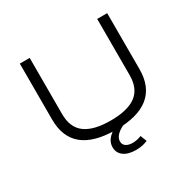

<svg xmlns="http://www.w3.org/2000/svg" viewBox="-190 -904 1309 1298"><g transform="rotate(-30 464.5 -255.5)"><path d="M465 8Q294 8 208.5 -61Q123 -130 123 -268V-705H200V-266Q200 -161 266 -112.5Q332 -64 464 -64Q596 -64 661.5 -112.5Q727 -161 727 -266V-705H805V-268Q805 -130 719.5 -61Q634 8 465 8ZM513 194Q452 194 417.5 168.5Q383 143 383 99Q383 58 415 25.5Q447 -7 509 -28L535 0Q507 10 487 24.5Q467 39 456.5 55.5Q446 72 446 90Q446 114 465 127.5Q484 141 518 141Q534 141 551 137.5Q568 134 585 127L604 176Q587 184 563.5 189Q540 194 513 194Z"/></g></svg>

Font: Nunito Sans 7pt Expanded Light
Style: Regular
Weight: 300
Width: 7
Designer: Vernon Adams
Foundry: Vernon Adams
Version: Version 3.101;gftools[0.9.27]